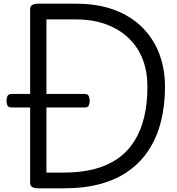

<svg xmlns="http://www.w3.org/2000/svg" viewBox="-20 -1018 957 1038"><path d="M187 0Q143 0 143 -28V-970Q143 -984 154 -991Q165 -998 187 -998H389Q511 -998 602 -963Q693 -928 753 -866Q813 -804 842.5 -723.5Q872 -643 872 -550Q872 -449 851 -364Q830 -279 787 -211.5Q744 -144 679 -96.5Q614 -49 526 -24.5Q438 0 326 0ZM231 -85H326Q418 -85 490.5 -104Q563 -123 617 -161Q671 -199 706.5 -255.5Q742 -312 759.5 -385.5Q777 -459 777 -550Q777 -630 752 -696Q727 -762 677 -810.5Q627 -859 555 -886Q483 -913 389 -913H231ZM43 -437Q25 -437 20 -448Q15 -459 15 -472Q15 -486 20 -498Q25 -510 43 -510H438Q455 -510 460 -498Q465 -486 465 -472Q465 -459 460 -448Q455 -437 438 -437Z"/></svg>

Font: Playwrite PE
Style: Regular
Weight: 400
Designer: Veronika Burian, José Scaglione
Foundry: TypeTogether
Version: Version 1.002